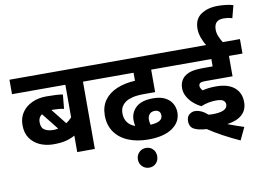

<svg xmlns="http://www.w3.org/2000/svg" viewBox="-106 -1063 1966 1439"><g transform="rotate(-10 877.0 -343.5)"><path d="M634 -512H540V0H406V-125Q371 -106 334 -97Q297 -88 242 -88Q186 -88 139.5 -108.5Q93 -129 65 -169Q37 -209 37 -269Q37 -325 64.5 -365.5Q92 -406 140.5 -428.5Q189 -451 252 -451Q293 -451 326 -449Q359 -447 375 -443L365 -336Q328 -344 283 -344Q276 -344 270 -344L363 -227Q375 -235 385.5 -244Q396 -253 406 -264V-512H0V-622H634ZM167 -269Q167 -226 193 -210Q219 -194 259 -194Q278 -194 296 -198L195 -325Q167 -306 167 -269Z M949 0Q862 0 796 -27.5Q730 -55 693.5 -107.5Q657 -160 657 -233Q657 -302 691 -349Q725 -396 785.5 -421.5Q846 -447 925 -451V-512H620V-622H1236V-512H1059V-341H978Q920 -341 887 -332.5Q854 -324 836 -312Q814 -297 802 -277Q790 -257 790 -225Q790 -187 809.5 -159Q829 -131 868 -117Q863 -139 863 -162Q863 -220 905 -259Q947 -298 1035 -298Q1091 -298 1127 -279Q1163 -260 1180 -229Q1197 -198 1197 -162Q1197 -90 1132 -45Q1067 0 949 0ZM977 -147Q977 -127 983 -106Q1031 -109 1053 -122.5Q1075 -136 1075 -161Q1075 -181 1063.5 -192Q1052 -203 1032 -203Q1004 -203 990.5 -186Q977 -169 977 -147ZM844 134Q844 102 865.5 80.5Q887 59 918 59Q950 59 970.5 80.5Q991 102 991 134Q991 166 970.5 187.5Q950 209 918 209Q887 209 865.5 187.5Q844 166 844 134Z M1496 -200Q1470 -200 1440.5 -194.5Q1411 -189 1383 -177Q1354 -190 1326 -214Q1298 -238 1280.5 -269Q1263 -300 1263 -333Q1263 -364 1273.5 -385.5Q1284 -407 1301 -421Q1325 -440 1357.5 -448Q1390 -456 1453 -456H1517V-512H1222V-622H1754V-512H1651V-357H1443Q1427 -357 1419 -355.5Q1411 -354 1406 -351Q1394 -344 1394 -329Q1394 -318 1399.5 -309Q1405 -300 1413 -292Q1434 -298 1459 -301Q1484 -304 1516 -304Q1606 -304 1654.5 -263.5Q1703 -223 1703 -152Q1703 -92 1663.5 -56.5Q1624 -21 1550 -11Q1578 0 1609.5 11Q1641 22 1672 32L1627 127Q1561 97 1500 64Q1439 31 1392 -1Q1333 -4 1298.5 -21Q1264 -38 1264 -84Q1264 -117 1284 -133Q1304 -149 1326 -149Q1375 -149 1424 -105Q1438 -103 1452 -103Q1568 -103 1568 -157Q1568 -177 1552.5 -188.5Q1537 -200 1496 -200ZM1500 -615Q1479 -649 1466.5 -684.5Q1454 -720 1454 -753Q1454 -827 1505 -861.5Q1556 -896 1633 -896Q1667 -896 1697.5 -892Q1728 -888 1750 -881L1725 -786Q1706 -792 1690.5 -794Q1675 -796 1661 -796Q1622 -796 1604.5 -777.5Q1587 -759 1587 -722Q1587 -697 1599 -668Q1611 -639 1628 -615Z"/></g></svg>

Font: Noto Sans Devanagari UI
Style: Bold
Weight: 700
Designer: Jelle Bosma - Monotype Design Team
Foundry: Monotype Imaging Inc.
Version: Version 2.004; ttfautohint (v1.8.4.7-5d5b)